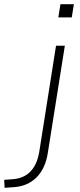

<svg xmlns="http://www.w3.org/2000/svg" viewBox="-138 -702 379 915"><path d="M140 -619 150 -682H214L204 -619ZM-116 193 -118 155 -77 152Q-24 148 7.5 115Q39 82 49 22L129 -484H171L90 26Q84 65 70 94.5Q56 124 35 144.5Q14 165 -13 176.5Q-40 188 -73 190Z"/></svg>

Font: Nunito Sans 12pt ExtraLight
Style: Italic
Weight: 200
Italic angle: -9°
Designer: Vernon Adams
Foundry: Vernon Adams
Version: Version 3.101;gftools[0.9.27]